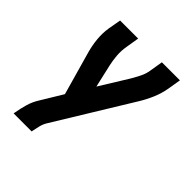

<svg xmlns="http://www.w3.org/2000/svg" viewBox="-200 -663 1001 1001"><g transform="rotate(45 300.0 -162.5)"><path d="M61 205 62 198Q68 163 78 128Q88 93 108 62L179 -55L110 -299Q100 -336 96 -376Q92 -416 98 -457L111 -530H244L232 -457Q226 -423 228.5 -390Q231 -357 238 -326L267 -199L364 -356Q378 -380 390.5 -405Q403 -430 407 -457L419 -530H552L540 -457Q533 -416 516 -376Q499 -336 476 -299L220 119Q209 137 204 157.5Q199 178 195 198L194 205Z"/></g></svg>

Font: Iosevka Curly XBdExObl
Style: Regular
Weight: 800
Width: 7
Italic angle: -9°
Monospace: yes
Designer: Belleve Invis
Foundry: Belleve Invis
Version: Version 11.1.0; ttfautohint (v1.8.3)